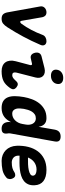

<svg xmlns="http://www.w3.org/2000/svg" viewBox="788 -1602 823 2440"><g transform="rotate(90 1200.0 -381.5)"><path d="M137 -62 61 -482Q58 -501 64 -515.5Q70 -530 81.5 -540Q93 -550 107.5 -555Q122 -560 135 -560Q162 -560 177.5 -546Q193 -532 198 -508L244 -243Q247 -226 259 -226.5Q271 -227 282 -243Q324 -301 359.5 -368Q395 -435 422 -508Q431 -534 453.5 -547Q476 -560 503 -560Q516 -560 528 -555.5Q540 -551 547.5 -541Q555 -531 556.5 -516.5Q558 -502 549 -482Q501 -370 444.5 -264.5Q388 -159 325 -62Q303 -28 279.5 -9Q256 10 218 10Q180 10 162 -8.5Q144 -27 137 -62Z M727 -362Q696 -354 677 -368.5Q658 -383 650 -415Q643 -445 654.5 -467.5Q666 -490 698 -498L845 -535Q878 -543 904 -537.5Q930 -532 946 -516Q962 -500 967 -475Q972 -450 964 -420L906 -194Q900 -173 900 -159.5Q900 -146 904.5 -138.5Q909 -131 917 -128Q925 -125 935 -125Q955 -125 971 -137Q987 -149 1008 -172Q1028 -195 1048 -195.5Q1068 -196 1090 -178Q1113 -158 1113.5 -139Q1114 -120 1098 -97Q1077 -68 1056 -47.5Q1035 -27 1010 -14.5Q985 -2 954 4Q923 10 884 10Q845 10 816.5 -2.5Q788 -15 771.5 -38.5Q755 -62 751 -95Q747 -128 758 -170L806 -351Q810 -364 805 -371.5Q800 -379 787 -376ZM942 -617Q901 -617 880.5 -638Q860 -659 866 -695Q872 -731 900.5 -752Q929 -773 970 -773Q1011 -773 1031.5 -752Q1052 -731 1046 -695Q1040 -659 1011.5 -638Q983 -617 942 -617Z M1675 -101Q1673 -91 1673.5 -82Q1674 -73 1676 -63Q1681 -26 1666.5 -8Q1652 10 1615 10Q1578 10 1557.5 -8.5Q1537 -27 1531 -63Q1529 -72 1529.5 -85Q1530 -98 1532 -110Q1520 -86 1504 -64Q1488 -42 1466.5 -25.5Q1445 -9 1417 0.5Q1389 10 1353 10Q1297 10 1264 -11Q1231 -32 1216 -69.5Q1201 -107 1201.5 -159.5Q1202 -212 1213 -274Q1222 -324 1240.5 -374.5Q1259 -425 1291 -466.5Q1323 -508 1369.5 -534Q1416 -560 1482 -560Q1530 -560 1557 -533.5Q1584 -507 1591 -459L1627 -665Q1634 -703 1655.5 -721.5Q1677 -740 1715 -740Q1753 -740 1768.5 -721.5Q1784 -703 1777 -665ZM1425 -125Q1448 -125 1469 -134Q1490 -143 1507.5 -160Q1525 -177 1537.5 -201Q1550 -225 1555 -255L1562 -295Q1567 -321 1564 -344.5Q1561 -368 1551 -386Q1541 -404 1524 -414.5Q1507 -425 1484 -425Q1454 -425 1433 -411Q1412 -397 1398 -374.5Q1384 -352 1376 -325.5Q1368 -299 1363 -273Q1359 -248 1357.5 -222Q1356 -196 1362 -174.5Q1368 -153 1383 -139Q1398 -125 1425 -125Z M2240 -143Q2257 -117 2255 -91Q2253 -65 2239 -53Q2194 -13 2141.5 -1.5Q2089 10 2023 10Q1983 10 1948.5 -4Q1914 -18 1888.5 -43Q1863 -68 1848.5 -103Q1834 -138 1832 -180Q1829 -259 1846.5 -328.5Q1864 -398 1902 -449.5Q1940 -501 1999 -530.5Q2058 -560 2139 -560Q2230 -560 2280.5 -521.5Q2331 -483 2334 -408Q2336 -360 2321 -327Q2306 -294 2278.5 -272.5Q2251 -251 2214 -239Q2177 -227 2134.5 -222Q2092 -217 2046.5 -217Q2001 -217 1958 -218V-194Q1959 -177 1966 -163Q1973 -149 1984.5 -139.5Q1996 -130 2011 -124.5Q2026 -119 2042 -119Q2065 -119 2082 -121Q2099 -123 2114 -127Q2129 -131 2143 -138Q2157 -145 2173 -155Q2185 -163 2206 -163Q2227 -163 2240 -143ZM1981 -325Q2025 -324 2067 -326Q2109 -328 2141.5 -335Q2174 -342 2193.5 -355Q2213 -368 2212 -389Q2211 -400 2205.5 -408.5Q2200 -417 2190 -422.5Q2180 -428 2166 -431Q2152 -434 2135 -434Q2107 -434 2083 -426Q2059 -418 2039.5 -403.5Q2020 -389 2005.5 -369Q1991 -349 1981 -325Z"/></g></svg>

Font: Maple Mono NL ExtraBold
Style: Italic
Weight: 800
Italic angle: -10°
Monospace: yes
Designer: subframe7536
Version: Version 7.000